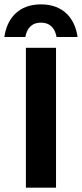

<svg xmlns="http://www.w3.org/2000/svg" viewBox="-57 -872 380 892"><path d="M-36.7 -700H60.8C67.5 -737.5 87.5 -766.7 133.3 -766.7C178.3 -766.7 199.2 -737.5 205.8 -700H303.3C291.7 -785.8 237.5 -851.7 133.3 -851.7C29.2 -851.7 -25 -785.8 -36.7 -700ZM63.3 0H203.3V-650H63.3Z"/></svg>

Font: Familjen Grotesk GF
Style: Bold
Weight: 700
Designer: Anders Wikstroem, Jonas Baeckman, Matilda Gysing, Kristian Moeller
Foundry: Familjen STHLM AB
Version: Version 2.000; Beta; Release 4; Build 6